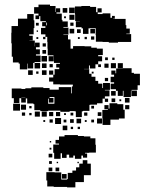

<svg xmlns="http://www.w3.org/2000/svg" viewBox="-20 -546 630 833"><path d="M64 -99H40V-120H31V-162H73V-160H90V-163H116V-167H168V-164H195V-157H216H235V-168H289V-141H292V-171H296V-179H284H240V-180H211V-222H193V-240H211V-222H217V-246H237V-253H224V-269H240V-273H214V-301H213V-280H191V-302H212V-306H187V-335H186V-364H185V-386H177V-376H167V-386H177V-397H158V-425H177V-432H163V-450H179V-454H155V-476H150V-463H134V-479H147V-487H128V-515H147V-526H197V-520H221V-494H223V-510H241V-492H225V-487H248V-460H251V-453H274V-429H255V-426H277V-396H255V-394H275V-375H286V-335H297V-346H347V-345H376V-339H400V-335H426V-307H406V-302H423V-280H406V-267H418V-255H406V-267H394V-249H370V-262H366V-247H345V-246H367V-226H377V-213H394V-195H406V-183H424V-164H427V-186H457V-156H435V-154H455V-128H435V-118H425V-98H401V-92H372V-91H368V-65H340V-63H335V-38H309V-63H304V-64H282V-61H242V-66H217H189V-64H155V-68H129V-94H155H125V-97H98V-119H92V-101H72V-120H64ZM364 -399H340V-423H334V-428H309V-454H326V-455H306V-484H305V-518H333V-520H371V-516H397V-493H403V-510H421V-492H404V-485H425V-488H459V-469H466V-477H478V-465H470V-464H479H525V-437H528V-422H543V-400H528V-398H549V-364H519H492V-361H452V-364H425V-365H396V-394H395V-424H370V-423H364ZM304 -489H280V-513H304ZM272 -491H252V-511H272ZM98 -245H66V-270H61V-275H36V-300H31V-342V-358H29V-404H30V-433H58V-465H98V-485H126V-458H129V-424H126V-397H107V-391H122V-371H108V-370H131V-345H132V-361H152V-341H136V-332H153V-310H136V-305H156V-277H130V-273H124V-249H100V-270H98ZM303 -460H281V-482H303ZM266 -467H258V-475H266ZM404 -457H414H404ZM299 -434H285V-448H299ZM184 -436V-448H181V-436ZM148 -435H136V-447H148ZM392 -401H372V-421H392ZM302 -401H282V-421H302ZM330 -403H314V-419H330ZM145 -408H139V-414H145ZM389 -374H375V-388H389ZM357 -376H347V-386H357ZM326 -377H318V-385H326ZM146 -377H138V-385H146ZM179 -344H165V-358H179ZM180 -313H164V-329H180ZM184 -279H160V-303H184ZM448 -285H436V-297H448ZM477 -286H467V-296H477ZM154 -249H130V-273H154ZM513 -130H491V-152H483V-159H460V-183H475V-189H460V-213H475V-222H463V-240H481V-228H484V-249H513V-250H491V-272H513V-250H551V-230H561V-226H587V-176H577V-156H551V-153H574V-129H550V-152H548V-125H516V-152H513ZM483 -250H461V-272H483ZM182 -251H162V-271H182ZM451 -252H433V-270H451ZM209 -254H195V-268H209ZM122 -221H102V-241H122ZM182 -221H162V-241H182ZM147 -226H137V-236H147ZM386 -227H378V-235H386ZM211 -192H193V-210H211ZM449 -194H435V-208H449ZM482 -131H462V-151H482ZM212 -101H192V-118H189V-96H216V-125H195V-121H212ZM73 -121H90V-122H73ZM542 -101H522V-121H542ZM480 -103H464V-119H480ZM449 -104H435V-118H449ZM506 -107H498V-115H506ZM459 -4H425V-33H424V-69H448V-72H433V-90H451V-75H455V-98H489V-75V-94H515V-70H521V-32H496V-27H459ZM67 -66H37V-96H67ZM93 -70H71V-92H93ZM541 -72H523V-90H541ZM388 -75H376V-87H388ZM117 -76H107V-86H117ZM153 -40H131V-62H153ZM183 -40H161V-62H183ZM241 -42H223V-60H241ZM211 -42H193V-60H211ZM420 -43H404V-59H420ZM89 -44H75V-58H89ZM359 -44H345V-58H359ZM298 -45H286V-57H298ZM117 -46H107V-56H117ZM266 -47H258V-55H266ZM245 -8H219V-34H245ZM423 -10H401V-32H423ZM332 -11H312V-31H332ZM300 -13H284V-29H300ZM209 -14H195V-28H209ZM268 -15H256V-27H268ZM388 -15H376V-27H388ZM176 -17H168V-25H176ZM356 -17H348V-25H356ZM272 19H252V-1H272ZM327 14H317V4H327ZM297 14H287V4H297ZM243 143H215V117H211V81H236V77H221V61H236V46H260V40H318V44H344V46H372V54H394V82H396V116H367V117H349V120H358V138H340V129H333V143H305V129H298V138H280V125H269V139H249V119H263H243ZM202 72H196V66H202ZM203 103H195V95H203ZM207 137H191V121H207ZM213 263H185V237H181V201H217V202H246V233H271V231H274V204H294V194H310V180H324V164H339V149H359V164H374V214H344V244H307V267H271V265H243H213V237ZM205 165H193V153H205ZM232 162H226V156H232ZM322 162H316V156H322ZM207 197H191V181H207ZM237 197H221V181H237ZM269 229H249V209H269Z"/></svg>

Font: Rubik Storm
Style: Regular
Weight: 400
Designer: Hubert and Fischer, NaN
Foundry: Hubert and Fischer, NaN
Version: Version 2.201